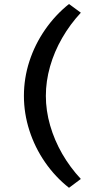

<svg xmlns="http://www.w3.org/2000/svg" viewBox="-20 -734 472 945"><path d="M319.6 190.3Q251.8 137 201.8 64.6Q151.7 -7.8 124.7 -91.7Q97.7 -175.5 97.7 -262Q97.7 -349.5 124.7 -432.5Q151.7 -515.5 201.9 -588Q252.1 -660.5 319.6 -714.3L377.9 -671.5Q324.9 -614.6 286 -547.1Q247.1 -479.6 226.4 -407Q205.7 -334.3 205.7 -262Q205.7 -189.7 226.7 -116.7Q247.8 -43.8 286.3 23.2Q324.9 90.1 377.9 146.8Z"/></svg>

Font: REM Medium
Style: Regular
Weight: 500
Designer: Octavio Pardo
Foundry: Ashler Design
Version: Version 1.005;gftools[0.9.28]